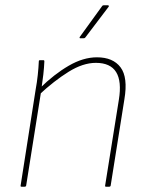

<svg xmlns="http://www.w3.org/2000/svg" viewBox="-20 -707 554 727"><path d="M382 0Q377 0 378 -4L430 -329Q453 -469 343 -469Q294 -469 239.5 -435Q185 -401 128 -348L131 -373Q185 -426 240 -458Q295 -490 347 -490Q408 -490 436.5 -452Q465 -414 451 -331L399 -4Q398 0 393 0ZM62 0Q57 0 58 -4L115 -368Q120 -395 123 -423Q126 -451 127 -475Q127 -479 131 -479H145Q148 -479 148 -475Q147 -451 144 -424.5Q141 -398 137 -372L136 -363L79 -4Q78 0 73 0ZM284 -562Q282 -562 281.5 -563.5Q281 -565 282 -567L366 -683Q368 -687 372 -687H389Q391 -687 392 -685Q393 -683 391 -681L303 -565Q301 -562 296 -562Z"/></svg>

Font: Sofia Sans Semi Condensed Thin
Style: Italic
Weight: 250
Italic angle: -9°
Version: Version 4.100